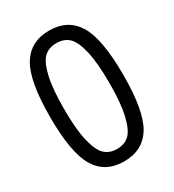

<svg xmlns="http://www.w3.org/2000/svg" viewBox="-181 -842 863 954"><g transform="rotate(-30 250.0 -365.0)"><path d="M320.8 -642.6Q293.9 -668 250 -668Q206.1 -668 179.2 -642.6Q152.3 -617.2 136.2 -549.3Q120.1 -481.4 120.1 -365.2Q120.1 -249 136.2 -181.2Q152.3 -113.3 179.2 -87.4Q206.1 -61.5 250 -61.5Q293.9 -61.5 320.8 -87.4Q347.7 -113.3 363.8 -181.2Q379.9 -249 379.9 -365.2Q379.9 -481.4 363.8 -549.3Q347.7 -617.2 320.8 -642.6ZM408.7 -74.7Q357.4 9.8 250 9.8Q142.6 9.8 91.3 -74.7Q40 -159.2 40 -365.2Q40 -571.3 91.3 -655.8Q142.6 -740.2 250 -740.2Q357.4 -740.2 408.7 -655.8Q460 -571.3 460 -365.2Q460 -159.2 408.7 -74.7Z"/></g></svg>

Font: Rounded-X Mgen+ 1m regular
Style: Regular
Weight: 400
Designer: [Source Han Sans]
Ryoko NISHIZUKA  (kana & ideographs); Paul D. Hunt (Latin, Greek & Cyrillic); Wenlong ZHANG  (bopomofo
Version: Version 1.059.20150602